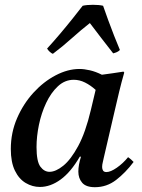

<svg xmlns="http://www.w3.org/2000/svg" viewBox="-20 -767 591 799"><path d="M146 11Q115 11 87 -5.5Q59 -22 42 -57Q25 -92 25 -147Q25 -215 51 -275Q77 -335 119 -381Q161 -427 211.5 -453.5Q262 -480 311 -480Q330 -480 354 -474.5Q378 -469 404 -456Q425 -459 447.5 -462Q470 -465 494 -469L497 -465Q485 -423 476 -385.5Q467 -348 458 -309L412 -111Q411 -104 408 -93Q405 -82 405 -72Q405 -63 409 -57Q413 -51 423 -51Q440 -51 466 -69Q492 -87 513 -113Q526 -104 536 -93Q502 -48 463 -18Q424 12 375 12Q338 12 322 -6.5Q306 -25 306 -53Q306 -80 317 -115H312Q275 -51 232.5 -20Q190 11 146 11ZM378 -393Q357 -412 334 -423.5Q311 -435 287 -435Q250 -435 221 -408Q192 -381 172 -338.5Q152 -296 142 -247.5Q132 -199 132 -155Q132 -95 148 -73.5Q164 -52 186 -52Q212 -52 243.5 -77.5Q275 -103 305.5 -159.5Q336 -216 358 -309ZM479 -559Q473 -553 466 -550Q459 -547 451 -545Q426 -577 400.5 -610Q375 -643 354 -671Q318 -643 279 -608Q240 -573 200 -543Q194 -545 186.5 -552Q179 -559 176 -565Q200 -591 228 -624Q256 -657 282 -689.5Q308 -722 324 -743Q341 -747 367 -747Q393 -747 409 -743Q418 -717 430 -684Q442 -651 455 -618Q468 -585 479 -559Z"/></svg>

Font: Tiro Kannada
Style: Italic
Weight: 400
Italic angle: -11°
Designer: Kannada: John Hudson & Fiona Ross, assisted by Kaja Sojewska. Latin: John Hudson with Paul Hanslow, assisted by Kaja Soj
Foundry: Tiro Typeworks Ltd.
Version: Version 1.52